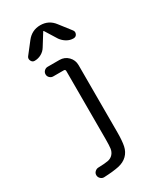

<svg xmlns="http://www.w3.org/2000/svg" viewBox="-241 -846 983 1162"><g transform="rotate(-30 250.0 -265.0)"><path d="M113.3 -589.8Q97.7 -589.8 90.3 -605Q83 -620.1 91.8 -632.8L153.3 -711.9Q190.4 -759.8 249.5 -759.8Q308.6 -759.8 344.7 -711.9L406.2 -632.8Q416 -620.1 409.2 -605Q402.3 -589.8 384.8 -589.8Q360.4 -589.8 338.9 -602.5Q317.4 -615.2 302.7 -635.7L251 -718.8Q251 -719.7 249 -719.7Q247.1 -719.7 247.1 -718.8L195.3 -635.7Q182.6 -614.3 160.6 -602.1Q138.7 -589.8 113.3 -589.8ZM125 162.1Q169.9 161.1 192.4 156.7Q214.8 152.3 228.5 136.7Q242.2 121.1 245.1 99.6Q248 78.1 248 33.2V-441.4Q248 -446.3 245.1 -449.2Q242.2 -452.1 237.3 -452.1H163.1Q149.4 -452.1 139.2 -461.9Q128.9 -471.7 128.9 -485.8Q128.9 -500 139.2 -509.8Q149.4 -519.5 163.1 -519.5H245.1Q281.2 -519.5 305.7 -494.6Q330.1 -469.7 330.1 -434.6V33.2Q330.1 93.8 322.8 128.9Q315.4 164.1 291.5 187.5Q267.6 210.9 229.5 219.2Q191.4 227.5 124 230.5Q110.4 230.5 100.1 220.2Q89.8 210 89.8 195.8Q89.8 181.6 100.6 171.9Q111.3 162.1 125 162.1Z"/></g></svg>

Font: Rounded-X Mgen+ 2m regular
Style: Regular
Weight: 400
Designer: [Source Han Sans]
Ryoko NISHIZUKA  (kana & ideographs); Paul D. Hunt (Latin, Greek & Cyrillic); Wenlong ZHANG  (bopomofo
Version: Version 1.059.20150602